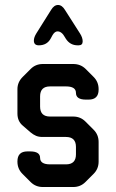

<svg xmlns="http://www.w3.org/2000/svg" viewBox="-20 -742 466 771"><path d="M103 -11Q123 9 152 9H274Q303 9 323 -11L356 -44Q376 -64 376 -93V-172Q376 -201 356 -221L323 -254Q303 -274 274 -274H181Q141 -274 141 -314V-355Q141 -395 181 -395H245Q285 -395 285 -369Q285 -342 325 -342H336Q376 -342 376 -382V-384Q376 -413 356 -433L324 -465Q304 -485 274 -485H152Q123 -485 103 -465L71 -433Q50 -412 50 -384V-286Q50 -255 72 -237L102 -211Q114 -201 125 -196.5Q136 -192 151 -192H245Q285 -192 285 -152V-122Q285 -82 245 -82H181Q141 -82 141 -108Q141 -134 101 -134H90Q50 -134 50 -94V-93Q50 -64 70 -44ZM116 -579Q116 -560 136 -560Q169 -560 184 -588L191 -601Q200 -616 211 -616Q228 -616 241 -592L244 -587Q261 -560 292 -560H296Q312 -560 312 -576Q312 -591 301 -608L241 -702Q229 -722 213 -722Q197 -722 185 -702L126 -608Q116 -592 116 -579Z"/></svg>

Font: WDXL Lubrifont JP N
Style: Regular
Weight: 400
Designer: [WDXL Lubrifont] Copyright 2020-2022 (c) NightFurySL2001, Skr-ZERO; [ZCOOL QingKe HuangYou] Copyright 2018-2022 (c) The 
Version: Version 2.001;hotconv 1.1.1;makeotfexe 2.6.0